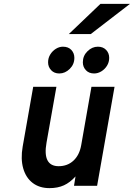

<svg xmlns="http://www.w3.org/2000/svg" viewBox="-20 -959 691 991"><path d="M235.6 12Q183.5 12 148.5 -14.9Q113.5 -41.8 99.8 -90.1Q86 -138.4 97 -202.2L151.4 -511H271.2L220.2 -223.2Q209.2 -162 225.1 -131.6Q241 -101.2 282.6 -101.2Q328.5 -101.2 359.4 -130.1Q390.3 -159 399.2 -210.2L452 -511H571.2L481.2 0H362L369.8 -48.4Q341.7 -17 309.8 -2.5Q277.9 12 235.6 12ZM465.8 -579.8Q439.1 -579.8 423.4 -596.6Q407.6 -613.5 407.6 -637.4Q407.6 -671.1 431.5 -694.5Q455.3 -718 485.2 -718Q511.9 -718 527.8 -701.4Q543.6 -684.8 543.6 -660.4Q543.6 -638 532.3 -619.8Q521 -601.6 503.1 -590.7Q485.2 -579.8 465.8 -579.8ZM286 -579.8Q259.9 -579.8 244.1 -596.6Q228.2 -613.5 228.2 -637.4Q228.2 -659.8 239.5 -678Q250.8 -696.2 268.4 -707.1Q286 -718 304.8 -718Q332.5 -718 348.1 -701.4Q363.8 -684.8 363.8 -660.4Q363.8 -626.8 339.9 -603.3Q316 -579.8 286 -579.8ZM335 -783 498.4 -939H650.8L448.2 -783Z"/></svg>

Font: Overpass
Style: Italic
Weight: 400
Italic angle: -10°
Designer: Delve Withrington, Dave Bailey, Thomas Jockin
Foundry: Delve Fonts LLC
Version: Version 4.000